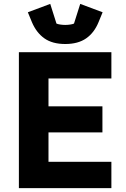

<svg xmlns="http://www.w3.org/2000/svg" viewBox="-20 -966 647 986"><path d="M552 0H77V-698H552V-563H229V-420H506V-286H229V-135H552ZM315 -740Q249 -740 208 -769Q167 -798 144 -852L123 -903L238 -946L270 -845Q276 -842 289 -840Q302 -838 315 -838Q328 -838 341 -840Q354 -842 360 -845L392 -946L507 -903L486 -852Q464 -798 422.5 -769Q381 -740 315 -740Z"/></svg>

Font: IBM Plex Sans
Style: Regular
Weight: 400
Designer: Mike Abbink, Paul van der Laan, Pieter van Rosmalen
Foundry: Bold Monday
Version: Version 3.201